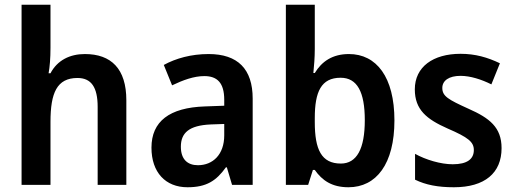

<svg xmlns="http://www.w3.org/2000/svg" viewBox="-20 -780 2174 810"><path d="M193 -578V-760H71V0H193V-266C193 -388 220 -451 307 -451C365 -451 392 -412 392 -329V0H513V-357C513 -490 449 -552 338 -552C275 -552 222 -526 193 -471H185C190 -498 193 -535 193 -578Z M860 -552C787 -552 722 -534 671 -506L706 -420C752 -442 798 -459 842 -459C896 -459 926 -431 926 -359V-334L844 -331C695 -326 619 -268 619 -157C619 -53 678 10 771 10C851 10 892 -17 933 -74H937L959 0H1046V-364C1046 -489 983 -552 860 -552ZM869 -255 926 -257V-209C926 -128 878 -83 815 -83C771 -83 743 -108 743 -161C743 -219 777 -251 869 -255Z M1308 -573V-760H1186V0H1280L1300 -63H1308C1339 -19 1380 10 1450 10C1568 10 1644 -89 1644 -272C1644 -455 1568 -552 1452 -552C1382 -552 1337 -520 1308 -472H1302C1305 -502 1308 -538 1308 -573ZM1417 -452C1487 -452 1519 -392 1519 -273C1519 -152 1485 -90 1418 -90C1336 -90 1308 -149 1308 -265V-282C1308 -393 1335 -452 1417 -452Z M2096 -155C2096 -243 2045 -282 1957 -321C1871 -360 1846 -374 1846 -409C1846 -440 1874 -460 1923 -460C1964 -460 2011 -445 2053 -424L2089 -513C2037 -538 1985 -553 1923 -553C1807 -553 1730 -498 1730 -403C1730 -317 1780 -277 1868 -238C1956 -200 1979 -181 1979 -147C1979 -109 1951 -87 1890 -87C1839 -87 1776 -106 1731 -131V-22C1776 0 1827 10 1895 10C2025 10 2096 -50 2096 -155Z"/></svg>

Font: Noto Sans Thai Looped SemiCondensed SemiBold
Style: Regular
Weight: 600
Width: 4
Designer: Sasikarn Vongin, Ben Mitchell
Foundry: The Fontpad Ltd
Version: Version 1.001